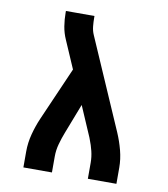

<svg xmlns="http://www.w3.org/2000/svg" viewBox="-82 -805 765 874"><g transform="rotate(10 300.0 -367.5)"><path d="M85 0V-74Q85 -114 95.5 -154Q106 -194 122 -231L230 -478L175 -605Q162 -634 157 -665Q152 -696 152 -728V-735H284V-728Q284 -708 286 -687.5Q288 -667 296 -649L478 -231Q494 -194 504.5 -154Q515 -114 515 -74V0H383V-74Q383 -101 376.5 -127.5Q370 -154 360 -179Q359 -181 358.5 -183Q358 -185 357 -187L297 -326L244 -189Q233 -161 225 -132Q217 -103 217 -74V0Z"/></g></svg>

Font: Iosevka Curly Slab XBdEx
Style: Regular
Weight: 800
Width: 7
Monospace: yes
Designer: Belleve Invis
Foundry: Belleve Invis
Version: Version 11.0.0; ttfautohint (v1.8.3)